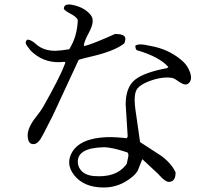

<svg xmlns="http://www.w3.org/2000/svg" viewBox="-20 -785 960 854"><path d="M603 -153 697 -92Q743 -58 761 -18Q761 24 731 24Q716 24 691 -3Q686 -9 683 -12L613 -77Q594 -28 593 -27Q585 -12 569 1Q512 49 442 49Q352 49 309 -7Q272 -55 299 -105Q334 -170 455 -175Q496 -176 544 -170L548 -178L539 -321Q539 -396 580 -430Q621 -463 723 -482L729 -487Q688 -533 588 -562Q582 -568 582 -582Q598 -593 643 -582Q649 -581 653 -580Q728 -566 783 -521Q807 -502 818 -480Q838 -440 824 -420Q816 -409 804 -409Q794 -409 768 -427Q753 -438 742 -439Q694 -445 634 -420Q604 -407 591 -391Q573 -368 582 -300ZM547 -107Q475 -131 440 -130Q326 -127 326 -66Q326 -45 339 -29Q357 -6 397 -2Q495 6 539 -50Q541 -53 544 -57L551 -91Q552 -101 547 -107ZM533 -592Q491 -559 396 -536Q348 -525 330 -519Q223 -287 213 -267Q206 -253 199 -240Q168 -178 161 -168Q159 -164 156 -161Q139 -138 118 -146Q103 -153 103 -185Q104 -219 141 -266Q164 -295 171 -308Q247 -442 268 -499Q270 -503 271 -507L267 -510Q185 -500 127 -550Q120 -556 114 -563Q97 -584 95 -591Q92 -603 103 -609Q119 -608 141 -588Q174 -559 226 -559Q253 -560 288 -566Q324 -623 326 -697Q319 -711 290 -726Q271 -736 264 -745Q263 -773 308 -762Q356 -751 382 -720Q386 -715 389 -709Q400 -685 375 -639Q354 -600 353 -583L355 -580Q392 -589 492 -634Q533 -634 537 -617Q539 -608 533 -592Z"/></svg>

Font: cwTeXFangSong
Style: Medium
Weight: 500
Version: Version 1.17